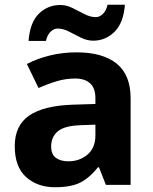

<svg xmlns="http://www.w3.org/2000/svg" viewBox="-20 -777 644 807"><path d="M302 -557Q412 -557 470.5 -509.5Q529 -462 529 -364V0H425L396 -74H392Q357 -30 318 -10Q279 10 211 10Q138 10 90 -32.5Q42 -75 42 -163Q42 -250 103 -291.5Q164 -333 286 -337L381 -340V-364Q381 -407 358.5 -427Q336 -447 296 -447Q256 -447 218 -435.5Q180 -424 142 -407L93 -508Q137 -531 190.5 -544Q244 -557 302 -557ZM323 -251Q251 -249 223 -225Q195 -201 195 -162Q195 -128 215 -113.5Q235 -99 267 -99Q315 -99 348 -127.5Q381 -156 381 -208V-253ZM100 -605Q106 -683 143.5 -719.5Q181 -756 233 -756Q260 -756 285.5 -743Q311 -730 335.5 -717.5Q360 -705 383 -705Q398 -705 412 -718Q426 -731 432 -757H505Q499 -680 461 -643Q423 -606 372 -606Q346 -606 320.5 -618.5Q295 -631 270.5 -644Q246 -657 222 -657Q207 -657 193 -644Q179 -631 173 -605Z"/></svg>

Font: Noto Sans New Tai Lue
Style: Bold
Weight: 700
Version: Version 2.003